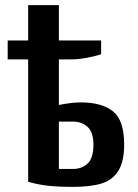

<svg xmlns="http://www.w3.org/2000/svg" viewBox="-20 -720 540 750"><path d="M465 -155Q465 -89 442.5 -53Q420 -17 377.5 -3.5Q335 10 265 10Q208 10 167.5 5.5Q127 1 90 -10V-488H10V-562H90V-700H210V-562H375V-508Q351 -500 318 -494Q285 -488 260 -488H210V-310Q260 -320 295 -320Q378 -320 421.5 -285Q465 -250 465 -155ZM345 -155Q345 -203 322.5 -224Q300 -245 265 -245H210V-60H265Q300 -60 322.5 -81.5Q345 -103 345 -155Z"/></svg>

Font: Cuprum
Style: Bold
Weight: 700
Designer: Jovanny Lemonad
Foundry: Jovanny Lemonad
Version: Version 2.000